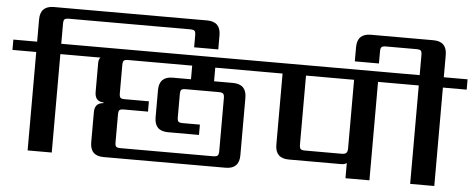

<svg xmlns="http://www.w3.org/2000/svg" viewBox="-73 -960 2704 1094"><g transform="rotate(5 1279.0 -413.5)"><path d="M390 -622V-563H254V0H116V-563H-20V-622H116V-749Q116 -827 194 -827H1070Q1148 -827 1148 -749V-668H1010V-736Q1010 -756 1004 -762Q998 -768 978 -768H286Q266 -768 260 -762Q254 -756 254 -736V-622Z M1008 -485V-563H642Q623 -563 617 -557Q611 -551 611 -531V-371Q611 -351 617 -345Q623 -339 642 -339H780V-280H642Q623 -280 617 -274Q611 -268 611 -248V-91Q611 -71 617 -65Q623 -59 642 -59H1171Q1191 -59 1197.5 -65.5Q1204 -72 1204 -91V-394Q1204 -413 1197.5 -419.5Q1191 -426 1171 -426H984Q964 -426 958 -420Q952 -414 952 -394V-264Q952 -244 958 -238Q964 -232 984 -232H1081V-173H904Q826 -173 826 -251V-407Q826 -485 904 -485ZM1445 -563H1140V-485H1248Q1326 -485 1326 -407V-78Q1326 0 1248 0H550Q473 0 473 -78V-250Q473 -303 523 -306V-310Q473 -311 473 -366V-532Q473 -555 484 -563H350V-622H1445Z M1934 -171V-563H1659V-169Q1659 -150 1665 -143.5Q1671 -137 1691 -137H1900Q1919 -137 1926.5 -144.5Q1934 -152 1934 -171ZM2208 -622V-563H2071V0H1934V-87Q1923 -78 1902 -78H1603Q1525 -78 1525 -156V-563H1405V-622Z M2578 -622V-563H2442V0H2304V-563H2168V-622H2304V-736Q2304 -756 2298 -762Q2292 -768 2272 -768H2099Q2080 -768 2073.5 -762Q2067 -756 2067 -736V-668H1929V-749Q1929 -827 2007 -827H2364Q2442 -827 2442 -749V-622Z"/></g></svg>

Font: Sarpanch SemiBold
Style: Regular
Weight: 600
Designer: Manushi Parikh (Devanagari and Latin), Jyotish Sonowal (Devanagari)
Foundry: Indian Type Foundry
Version: Version 2.004;PS 1.0;hotconv 1.0.78;makeotf.lib2.5.61930; tt